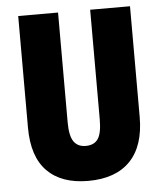

<svg xmlns="http://www.w3.org/2000/svg" viewBox="-52 -826 692 816"><g transform="rotate(-5 294.0 -418.0)"><path d="M533 -308Q533 -184 471 -120Q409 -56 292 -56Q178 -56 117 -118Q56 -180 56 -304V-780H226V-312Q226 -254 243 -229.5Q260 -205 294 -205Q330 -205 346.5 -229Q363 -253 363 -313V-780H533Z"/></g></svg>

Font: Noto Sans Malayalam UI ExtraCondensed Black
Style: Regular
Weight: 900
Width: 2
Designer: Jelle Bosma - Monotype Design Team
Foundry: Monotype Imaging Inc.
Version: Version 2.104; ttfautohint (v1.8.4.7-5d5b)